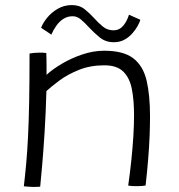

<svg xmlns="http://www.w3.org/2000/svg" viewBox="-20 -730 705 757"><path d="M138.5 6Q132.5 6.5 125 6.8Q117.5 7 110 7Q101 6.5 90.8 6Q80.5 5.5 74 4.5Q79 -37.5 83.2 -84.2Q87.5 -131 90.5 -190.8Q93.5 -250.5 95 -330.5Q96.5 -410.5 96.5 -519Q104.5 -520.5 114.8 -521.5Q125 -522.5 136.5 -522.5Q143 -522.5 150 -522.2Q157 -522 162.5 -521Q163 -515 163.2 -500Q163.5 -485 163.5 -467Q163.5 -449 163.5 -435Q186 -456 222.8 -478Q259.5 -500 303.5 -515Q347.5 -530 391 -530Q467 -530 505.8 -500Q544.5 -470 558 -412.5Q571.5 -355 571.5 -271Q571.5 -235 569.8 -192Q568 -149 564 -100.2Q560 -51.5 554 1.5Q549.5 2.5 540 3.2Q530.5 4 520 4Q510.5 4 501.5 3.5Q492.5 3 485.5 1.5Q493 -51 498 -100Q503 -149 505.8 -193.2Q508.5 -237.5 508.5 -276Q508.5 -335 499.8 -379.2Q491 -423.5 465.8 -448Q440.5 -472.5 391.5 -472.5Q335.5 -472.5 290.5 -454.2Q245.5 -436 213.5 -412Q181.5 -388 163 -371Q160.5 -283 155.8 -208Q151 -133 146.2 -77.8Q141.5 -22.5 138.5 6ZM142 -620.5Q149.5 -640 166.5 -660.8Q183.5 -681.5 208.5 -695.8Q233.5 -710 263.5 -710Q293.5 -710 314 -693.5Q334.5 -677 352 -657.5Q368 -639.5 385.8 -625Q403.5 -610.5 427.5 -610.5Q450.5 -610.5 465.8 -628.5Q481 -646.5 488.5 -672L533.5 -652Q530.5 -641.5 522.2 -626.8Q514 -612 501 -597.5Q488 -583 470 -573.2Q452 -563.5 429 -563.5Q396 -563.5 372.8 -582.8Q349.5 -602 330 -623Q314.5 -640 299.2 -653Q284 -666 266.5 -666Q246 -666 229.8 -655.5Q213.5 -645 201.8 -628.2Q190 -611.5 182.5 -593.5Z"/></svg>

Font: Grandstander Thin ExtraLight
Style: Regular
Weight: 250
Version: Version 1.200